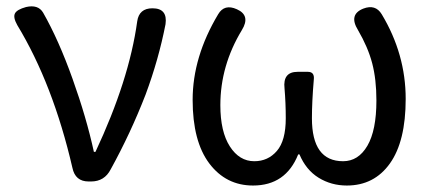

<svg xmlns="http://www.w3.org/2000/svg" viewBox="-20 -569 1349 602"><path d="M436.5 -272.5Q389.6 -151.4 327.1 -38.1Q307.6 0 265.6 0H257.8Q215.8 0 207 -43Q146.5 -304.7 34.2 -490.2Q20.5 -514.6 26.9 -526.9Q33.2 -539.1 61.5 -546.9Q99.6 -555.7 115.2 -529.3Q164.1 -443.4 207.5 -321.8Q251 -200.2 274.4 -92.8H279.3Q384.8 -317.4 410.2 -502Q416 -543 458 -543Q505.9 -543 499 -493.2Q477.5 -382.8 436.5 -272.5Z M913.1 -343.8H945.3Q966.8 -343.8 963.9 -319.3Q958 -250 958 -198.2Q958 -63.5 1055.7 -63.5Q1103.5 -63.5 1131.8 -111.8Q1160.2 -160.2 1160.2 -253.9Q1160.2 -320.3 1147 -370.6Q1133.8 -420.9 1102.5 -474.6Q1072.3 -523.4 1119.1 -542Q1157.2 -556.6 1176.8 -524.4Q1252 -399.4 1252 -258.8Q1252 -126 1202.6 -56.6Q1153.3 12.7 1067.4 12.7Q1018.6 12.7 979 -11.7Q939.5 -36.1 918.9 -85H915Q876 12.7 773.4 12.7Q688.5 12.7 636.2 -56.6Q584 -126 584 -255.9Q584 -390.6 664.1 -524.4Q683.6 -557.6 722.7 -540Q766.6 -520.5 738.3 -474.6Q670.9 -363.3 670.9 -239.3Q670.9 -156.2 700.7 -109.9Q730.5 -63.5 777.3 -63.5Q820.3 -63.5 848.1 -95.7Q876 -127.9 876 -198.2Q876 -246.1 872.1 -292Q866.2 -343.8 913.1 -343.8Z"/></svg>

Font: GenSenMaruGothic TW TTF Regular
Style: Regular
Weight: 400
Version: Version 1.301